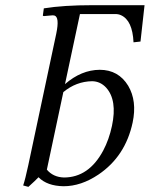

<svg xmlns="http://www.w3.org/2000/svg" viewBox="-20 -708 577 740"><path d="M160.6 -54.2Q184.6 -25.4 226.1 -23.9Q322.3 -23.9 377.9 -127.9Q400.4 -170.4 411.6 -223.1Q432.6 -321.8 389.2 -370.1Q366.7 -394.5 335 -395Q273.4 -394 224.1 -353ZM336.4 -688H537.1L521.5 -547.9L494.6 -544.9Q490.7 -629.4 446.3 -649.4Q435.5 -654.3 422.9 -653.8H288.1L230.5 -383.8Q293.5 -438.5 364.3 -439Q436.5 -439 474.1 -377.4Q508.8 -318.8 491.2 -235.8Q463.4 -105.5 359.4 -35.2Q292.5 9.8 225.1 9.8Q161.6 8.8 128.4 -24.9Q117.7 -13.2 89.4 12.2L69.3 6.8Q77.1 -16.1 88.9 -70.8L196.8 -578.1Q210.4 -643.1 189 -648.4Q185.1 -648.9 182.1 -648.9L149.4 -646Q145.5 -646 145 -648.9Q145 -650.4 145.5 -650.9L148.9 -675.8Q224.6 -688 336.4 -688Z"/></svg>

Font: Linux Biolinum Capitals O
Style: Italic Samll Caps
Weight: 400
Italic angle: -12°
Designer: Philipp H. Poll
Foundry: Philipp H. Poll
Version: Version 0.6.2